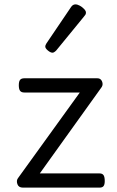

<svg xmlns="http://www.w3.org/2000/svg" viewBox="-20 -858 535 878"><path d="M85 0Q65 0 59.5 -16Q54 -32 62 -43L345 -435H91Q78 -435 72 -442.5Q66 -450 66 -468Q66 -486 72 -493Q78 -500 91 -500H425Q436 -500 442 -493Q448 -486 449 -476Q450 -466 443 -457L162 -65H435Q448 -65 453.5 -57Q459 -49 459 -30Q459 -14 453.5 -7Q448 0 435 0ZM220 -617Q211 -617 199 -627Q187 -637 187 -645Q187 -648 188 -651Q189 -654 192 -659L305 -826Q309 -832 314 -835Q319 -838 325 -838Q334 -838 345 -832Q356 -826 364.5 -817Q373 -808 373 -801Q373 -795 371 -791.5Q369 -788 363 -781L237 -627Q227 -617 220 -617Z"/></svg>

Font: Playwrite FR Moderne Light
Style: Regular
Weight: 300
Version: Version 1.002